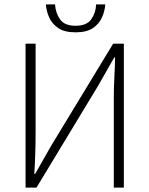

<svg xmlns="http://www.w3.org/2000/svg" viewBox="-20 -859 684 879"><path d="M97 0V-659H143V-255Q143 -207 141.5 -159Q140 -111 137 -63H141L215 -193L498 -659H547V0H501V-409Q501 -458 503.5 -504Q506 -550 507 -596H503L429 -466L147 0ZM326 -711Q275 -711 246.5 -730.5Q218 -750 205 -779.5Q192 -809 190 -839H232Q234 -801 254.5 -771Q275 -741 326 -741Q377 -741 398 -771Q419 -801 420 -839H462Q460 -809 447 -779.5Q434 -750 405.5 -730.5Q377 -711 326 -711Z"/></svg>

Font: Source Sans 3 Light
Style: Regular
Weight: 300
Designer: Paul D. Hunt
Foundry: Adobe
Version: Version 3.052;hotconv 1.1.0;makeotfexe 2.6.0